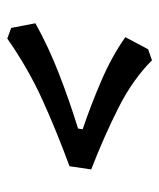

<svg xmlns="http://www.w3.org/2000/svg" viewBox="26 -570 447 540"><g transform="rotate(-90 250.0 -299.5)"><path d="M351 -96Q297 -150 218 -190Q139 -230 44 -267L53 -328Q156 -366 242.5 -405.5Q329 -445 412 -503L442 -492L455 -424Q389 -387 311.5 -357Q234 -327 159 -304L157 -291Q225 -268 293.5 -238.5Q362 -209 416 -171L382 -107Z"/></g></svg>

Font: Julee
Style: Regular
Weight: 400
Designer: Julian Tunni
Foundry: Julian Tunni
Version: Version 1.002; ttfautohint (v1.8.4.7-5d5b);gftools[0.9.23]